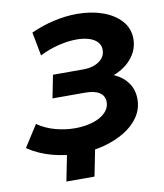

<svg xmlns="http://www.w3.org/2000/svg" viewBox="-112 -788 861 1009"><g transform="rotate(-10 319.0 -284.0)"><path d="M252 12Q182 12 111.5 -6.5Q41 -25 -19 -65L55 -181Q98 -151 150.5 -137Q203 -123 254 -123Q291 -123 325 -130Q359 -137 385 -151Q411 -165 426 -185Q441 -205 441 -230Q441 -263 415 -280.5Q389 -298 337 -298H164L188 -420H350Q386 -420 412.5 -431Q439 -442 453.5 -460.5Q468 -479 468 -504Q468 -529 451.5 -546.5Q435 -564 406.5 -572.5Q378 -581 341 -581Q298 -581 247 -569Q196 -557 144 -531L120 -657Q182 -685 245 -699Q308 -713 366 -713Q442 -713 503 -691.5Q564 -670 600.5 -629.5Q637 -589 637 -533Q637 -480 605 -437Q573 -394 518 -369Q463 -344 395 -344L406 -380Q465 -380 509 -359.5Q553 -339 578 -302.5Q603 -266 603 -217Q603 -165 574 -122.5Q545 -80 496 -50.5Q447 -21 384 -4.5Q321 12 252 12ZM345 -31 310 145H160L195 -31Z"/></g></svg>

Font: MOST Montserrat
Style: Bold Italic
Weight: 700
Italic angle: -11.3°
Designer: Julieta Ulanovsky
Foundry: Julieta Ulanovsky
Version: Version 8.000;March 11, 2024;FontCreator 15.0.0.2926 64-bit